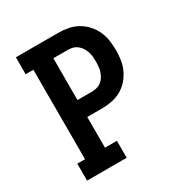

<svg xmlns="http://www.w3.org/2000/svg" viewBox="-171 -863 942 991"><g transform="rotate(-30 300.0 -367.5)"><path d="M63 0V-101H109V-634H63V-735H316Q345 -735 374 -729.5Q403 -724 429 -709.5Q455 -695 475 -673Q495 -651 507.5 -624.5Q520 -598 524.5 -568.5Q529 -539 529 -509Q529 -480 524.5 -450.5Q520 -421 507.5 -394.5Q495 -368 475 -345.5Q455 -323 429 -309Q403 -295 374 -289.5Q345 -284 316 -284H228V-101H299V0ZM316 -385Q330 -385 344.5 -389Q359 -393 370.5 -402Q382 -411 390 -424Q398 -437 402.5 -451Q407 -465 408.5 -480Q410 -495 410 -509Q410 -524 408.5 -539Q407 -554 402.5 -568Q398 -582 390 -594.5Q382 -607 370.5 -616.5Q359 -626 344.5 -630Q330 -634 316 -634H228V-385Z"/></g></svg>

Font: Iosevka Etoile
Style: Bold
Weight: 700
Designer: Belleve Invis
Foundry: Belleve Invis
Version: Version 28.1.0; ttfautohint (v1.8.4)